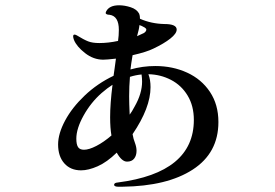

<svg xmlns="http://www.w3.org/2000/svg" viewBox="-20 -637 1040 727"><path d="M807 -175Q807 -58 710 5Q613 68 444 70H427Q420 70 416 68Q412 66 412 63Q412 55 426 54Q714 17 714 -183Q714 -236 690.5 -275Q667 -314 627.5 -334.5Q588 -355 542 -356Q550 -335 550 -307Q550 -229 482 -129Q485 -111 491 -96Q497 -80 497 -66Q497 -48 488 -36.5Q479 -25 461 -25Q441 -25 422 -59Q385 -23 350 -7.5Q315 8 287 8Q247 8 223.5 -18.5Q200 -45 200 -90Q200 -131 226.5 -180.5Q253 -230 301 -275.5Q349 -321 410 -350L414 -378L419 -415Q383 -411 371 -411Q334 -411 302 -436Q270 -461 260 -486Q257 -494 257 -499Q257 -506 262 -506Q266 -506 271 -503Q297 -487 313.5 -480.5Q330 -474 356 -474Q390 -474 427 -482Q430 -503 430 -524Q430 -576 395 -581Q388 -581 384 -583Q380 -585 380 -588Q380 -588 382 -594Q394 -617 431 -617Q452 -617 475 -609.5Q498 -602 507 -585Q510 -578 510 -566Q553 -547 603 -546Q649 -546 649 -525Q649 -510 625 -491Q601 -472 561 -453Q535 -440 482 -428Q476 -392 474 -374Q520 -387 568 -387Q634 -387 688.5 -362Q743 -337 775 -289Q807 -241 807 -175ZM499 -500 525 -512Q534 -518 534 -525Q534 -529 527.5 -533Q521 -537 516 -539Q511 -541 508 -542Q507 -528 499 -500ZM518 -328Q518 -341 516 -355Q494 -353 472 -346Q469 -310 469 -272Q469 -247 471 -203Q479 -213 490 -234Q518 -283 518 -328ZM298 -70Q317 -70 345 -84.5Q373 -99 402 -124Q397 -152 397 -193Q397 -244 406 -316Q387 -304 365 -285Q324 -249 296.5 -199.5Q269 -150 269 -112Q269 -90 275.5 -80Q282 -70 298 -70Z"/></svg>

Font: Shippori Mincho
Style: Bold
Weight: 700
Designer: FONTDASU
Foundry: FONTDASU / Google Inc. / but / Adobe
Version: Version 3.110; ttfautohint (v1.8.3)